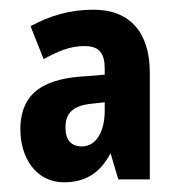

<svg xmlns="http://www.w3.org/2000/svg" viewBox="-20 -742 371 396"><path d="M173 -722C124 -722 84 -710 43 -688L70 -620C99 -636 124 -647 154 -647C185 -647 196 -632 196 -600V-588L160 -585C78 -581 22 -556 22 -475C22 -417 54 -366 112 -366C159 -366 188 -388 208 -426L224 -372H289V-592C289 -676 247 -722 173 -722ZM168 -528 196 -531V-514C196 -470 178 -440 149 -440C127 -440 115 -453 115 -479C115 -510 132 -524 168 -528Z"/></svg>

Font: Noto Sans Myanmar UI ExtraCondensed
Style: Bold
Weight: 700
Width: 2
Designer: Monotype Design Team
Foundry: Monotype Imaging Inc.
Version: Version 2.103